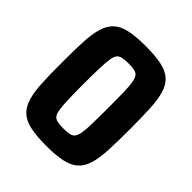

<svg xmlns="http://www.w3.org/2000/svg" viewBox="-193 -823 959 959"><g transform="rotate(45 286.0 -344.0)"><path d="M286 8Q218 8 174 -1.5Q130 -11 104.5 -34Q79 -57 66.5 -97Q54 -137 51 -197.5Q48 -258 48 -344Q48 -430 51 -490.5Q54 -551 66.5 -591Q79 -631 104.5 -654Q130 -677 174 -686.5Q218 -696 286 -696Q355 -696 399 -686.5Q443 -677 468.5 -654Q494 -631 506 -591Q518 -551 521 -490.5Q524 -430 524 -344Q524 -258 521 -197.5Q518 -137 506 -97Q494 -57 468 -34Q442 -11 398 -1.5Q354 8 286 8ZM286 -114Q311 -114 327 -117Q343 -120 352 -130.5Q361 -141 365.5 -165.5Q370 -190 371 -233.5Q372 -277 372 -344Q372 -411 371 -454Q370 -497 365.5 -522Q361 -547 352 -557.5Q343 -568 327 -571Q311 -574 286 -574Q262 -574 246 -571Q230 -568 220.5 -557.5Q211 -547 207 -522Q203 -497 201.5 -454Q200 -411 200 -344Q200 -277 201.5 -233.5Q203 -190 207 -165.5Q211 -141 220 -130.5Q229 -120 245.5 -117Q262 -114 286 -114Z"/></g></svg>

Font: Saira SemiCondensed
Style: Bold
Weight: 700
Width: 4
Designer: Hector Gatti with collaboration of the Omnibus-Type team
Foundry: Omnibus-Type
Version: Version 1.101